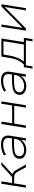

<svg xmlns="http://www.w3.org/2000/svg" viewBox="1554 -2088 666 3813"><g transform="rotate(-90 1886.5 -182.0)"><path d="M66 0 143 -487H191L157 -274H277L511 -487H573L320 -257L300 -271Q333 -269 354 -259.5Q375 -250 392.5 -228.5Q410 -207 432 -166L525 0H472L386 -158Q370 -188 354 -204Q338 -220 314.5 -226.5Q291 -233 252 -233H150L113 0Z M810 8Q756 8 715.5 -11.5Q675 -31 655 -65Q635 -99 641 -142Q647 -191 680.5 -220.5Q714 -250 781 -263.5Q848 -277 955 -277H1057L1050 -236H954Q857 -236 801 -227Q745 -218 720 -196.5Q695 -175 690 -139Q685 -90 720.5 -62.5Q756 -35 816 -35Q868 -35 914.5 -56.5Q961 -78 992.5 -115.5Q1024 -153 1031 -200L1050 -317Q1061 -386 1028 -419Q995 -452 919 -452Q867 -452 818.5 -438Q770 -424 724 -395L705 -435Q735 -454 771 -467.5Q807 -481 846 -488Q885 -495 922 -495Q986 -495 1028.5 -475.5Q1071 -456 1089 -416Q1107 -376 1097 -314L1047 0H1001L1019 -116H1027Q1008 -80 975.5 -51.5Q943 -23 901 -7.5Q859 8 810 8Z M1253 0 1330 -487H1378L1344 -274H1698L1732 -487H1779L1702 0H1655L1692 -232H1337L1300 0Z M2079 8Q2025 8 1984.5 -11.5Q1944 -31 1924 -65Q1904 -99 1910 -142Q1916 -191 1949.5 -220.5Q1983 -250 2050 -263.5Q2117 -277 2224 -277H2326L2319 -236H2223Q2126 -236 2070 -227Q2014 -218 1989 -196.5Q1964 -175 1959 -139Q1954 -90 1989.5 -62.5Q2025 -35 2085 -35Q2137 -35 2183.5 -56.5Q2230 -78 2261.5 -115.5Q2293 -153 2300 -200L2319 -317Q2330 -386 2297 -419Q2264 -452 2188 -452Q2136 -452 2087.5 -438Q2039 -424 1993 -395L1974 -435Q2004 -454 2040 -467.5Q2076 -481 2115 -488Q2154 -495 2191 -495Q2255 -495 2297.5 -475.5Q2340 -456 2358 -416Q2376 -376 2366 -314L2316 0H2270L2288 -116H2296Q2277 -80 2244.5 -51.5Q2212 -23 2170 -7.5Q2128 8 2079 8Z M2431 131 2458 -41H2512Q2549 -76 2574.5 -119.5Q2600 -163 2617.5 -217.5Q2635 -272 2645 -339L2669 -487H3028L2957 -41H3042L3015 131H2971L2992 0H2495L2474 131ZM2568 -41H2909L2974 -446H2709L2691 -338Q2677 -248 2646 -171Q2615 -94 2568 -41Z M3184 0 3261 -487H3306L3237 -55H3226L3663 -487H3708L3630 0H3586L3655 -433H3666L3229 0Z"/></g></svg>

Font: Nunito Sans 10pt SemiExpanded ExtraLight
Style: Italic
Weight: 250
Width: 6
Italic angle: -9°
Designer: Vernon Adams
Foundry: Vernon Adams
Version: Version 3.101;gftools[0.9.27]